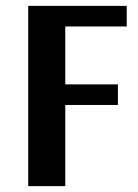

<svg xmlns="http://www.w3.org/2000/svg" viewBox="-20 -633 469 653"><path d="M202 -543V-346H381V-276H202V0H76V-613H411V-543Z"/></svg>

Font: Arya
Style: Bold
Weight: 700
Designer: Eduardo Rodriguez Tunni, Modular Infotech
Foundry: Eduardo Rodriguez Tunni, Modular Infotech
Version: Version 1.002